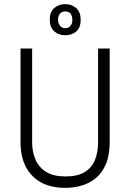

<svg xmlns="http://www.w3.org/2000/svg" viewBox="-20 -894 628 926"><path d="M295 12Q257 12 223.5 3.5Q190 -5 163.5 -23Q137 -41 118 -67.5Q99 -94 89 -129Q79 -164 79 -209V-660H135V-208Q135 -160 152 -122.5Q169 -85 204 -64Q239 -43 296 -43Q353 -43 387.5 -63.5Q422 -84 437.5 -121.5Q453 -159 453 -208V-660H509V-209Q509 -147 491.5 -104.5Q474 -62 444 -36.5Q414 -11 375.5 0.5Q337 12 295 12ZM295 -724Q263 -724 241.5 -743Q220 -762 220 -800Q220 -837 242 -855.5Q264 -874 294 -874Q326 -874 347.5 -855Q369 -836 369 -799Q369 -760 347.5 -742Q326 -724 295 -724ZM295 -758Q311 -758 320 -769.5Q329 -781 329 -798Q329 -818 320 -828.5Q311 -839 295 -839Q279 -839 269.5 -828.5Q260 -818 260 -800Q260 -781 269.5 -769.5Q279 -758 295 -758Z"/></svg>

Font: Bricolage Grotesque SemiCondensed ExtraLight
Style: Regular
Weight: 250
Width: 4
Designer: Mathieu Triay
Foundry: Atelier Triay
Version: Version 1.000;gftools[0.9.30]